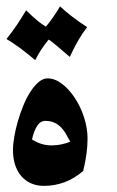

<svg xmlns="http://www.w3.org/2000/svg" viewBox="-41 -614 370 607"><path d="M70.3 -423.8Q19.5 -467.3 -20.5 -490.7Q-2.9 -512.7 12.5 -535.4Q27.8 -558.1 41.5 -581.5Q79.6 -543.9 104 -529.8Q124 -552.7 148.9 -593.8Q165.5 -578.1 186.8 -561.8Q208 -545.4 234.4 -528.3Q220.2 -509.8 207.3 -487.8Q194.3 -465.8 179.7 -434.1Q166.5 -445.3 156.5 -453.9Q146.5 -462.4 138.7 -469Q130.9 -475.6 124.8 -480.5Q118.7 -485.4 112.8 -488.8Q100.1 -473.6 89.6 -457.5Q79.1 -441.4 70.3 -423.8ZM102.5 -231.9Q87.4 -231.9 77.1 -217Q66.9 -202.1 60.1 -173.3Q74.2 -164.1 89.6 -159.2Q105 -154.3 122.6 -154.3Q129.9 -154.3 138.4 -155.3Q147 -156.2 155 -158Q163.1 -159.7 169.9 -161.9Q176.8 -164.1 180.7 -166.5Q180.7 -166 182.1 -164.6L172.9 -180.7Q160.2 -206.5 143.1 -219.2Q126 -231.9 102.5 -231.9ZM221.2 -72.8Q167 -26.4 97.7 -26.4Q75.2 -26.4 57.1 -34.4Q39.1 -42.5 26.4 -57.1Q13.7 -71.8 6.8 -92.8Q0 -113.8 0 -139.6Q0 -158.2 4.2 -182.1Q8.3 -206.1 15.6 -231.2Q22.9 -256.3 33 -280.8Q43 -305.2 55.2 -324Q67.4 -342.8 81.1 -354.5Q94.7 -366.2 109.4 -366.2Q132.8 -366.2 155.5 -348.6Q178.2 -331.1 196 -303.7Q213.9 -276.4 224.9 -242.4Q235.8 -208.5 235.8 -176.3Q235.8 -153.3 232.4 -127.7Q229 -102.1 222.2 -74.2Z"/></svg>

Font: XB Niloofar
Style: Bold
Weight: 700
Designer: Behnam
Foundry: Irmug
Version: Version 7.201 2008